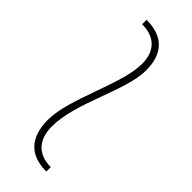

<svg xmlns="http://www.w3.org/2000/svg" viewBox="52 -669 822 822"><g transform="rotate(-45 463.5 -258.0)"><path d="M238 -300C384 -300 568 -184 692 -184C794 -184 847 -236 847 -336H820C820 -258 776 -216 700 -216C575 -216 377 -332 246 -332C139 -332 84 -280 84 -180H111C111 -258 157 -300 238 -300Z"/></g></svg>

Font: Sprat Extended Medium
Style: Regular
Weight: 500
Width: 9
Designer: Ethan Nakache
Foundry: Collletttivo
Version: Version 2.000;Glyphs 3.2 (3217)